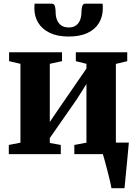

<svg xmlns="http://www.w3.org/2000/svg" viewBox="-20 -814 721 1014"><path d="M568.5 180Q566 163.5 559.8 137.8Q553.5 112 546.5 84.5Q539.5 57 533 33.8Q526.5 10.5 523 -1L492.5 -61H660.5Q659 -45.5 656.8 -20.8Q654.5 4 651.8 33Q649 62 646.2 90.5Q643.5 119 641.2 142.5Q639 166 637.5 180ZM26.5 0V-48.5L88 -60.5V-477L28 -491V-538H307.5V-491L243 -477V-170L294 -245L436.5 -452V-477L380.5 -491V-538H652V-491L592 -476.5V-60.5L654 -48.5V0H372.5V-48.5L436.5 -60.5V-370.5L385.5 -289.5L243 -85V-59L301 -48.5V0ZM253.5 -794.5Q267 -794.5 270.5 -779.5Q274 -764.5 274 -747Q274 -727 281 -709Q288 -691 303.2 -680Q318.5 -669 343 -669Q367 -669 381.8 -680Q396.5 -691 403.2 -709Q410 -727 410 -747Q410 -764.5 413.8 -779.5Q417.5 -794.5 430.5 -794.5H521.5Q522.5 -789.5 522.8 -782.2Q523 -775 523 -770Q523 -727 503 -693.2Q483 -659.5 442.8 -640.2Q402.5 -621 342.5 -621Q284 -621 243.5 -640.2Q203 -659.5 182.2 -693.2Q161.5 -727 161.5 -770Q161.5 -776 162 -782.2Q162.5 -788.5 162.5 -794.5Z"/></svg>

Font: Merriweather 60pt ExtraBold
Style: Regular
Weight: 800
Version: Version 2.100